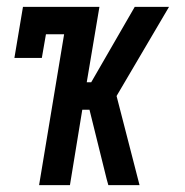

<svg xmlns="http://www.w3.org/2000/svg" viewBox="-20 -540 540 560"><path d="M94 0 167 -440H114L102 -371H22L47 -520H270L233 -300H246L373 -520H473L320 -260L387 0H296L291 -18L241 -220H220L184 0Z"/></svg>

Font: Iosevka Curly Slab Medium
Style: Italic
Weight: 500
Italic angle: -9°
Monospace: yes
Designer: Belleve Invis
Foundry: Belleve Invis
Version: Version 22.1.2; ttfautohint (v1.8.4)